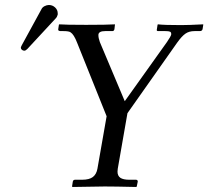

<svg xmlns="http://www.w3.org/2000/svg" viewBox="-20 -744 830 765"><path d="M368.2 -71.8 404.8 -280.8 287.1 -574.2Q274.4 -606.9 261.2 -615.2Q254.9 -620.1 232.9 -620.1H221.2Q217.8 -620.1 214.6 -621.6Q211.4 -623 211.9 -627L214.8 -646L216.8 -647Q239.3 -645 323.2 -645Q405.8 -645 438 -647V-646L436 -627.9Q434.1 -620.1 428.2 -620.1H398.9Q373.5 -620.1 372.1 -606V-603Q372.1 -592.8 377.9 -576.2L477.1 -340.8L645 -576.2Q660.6 -599.1 662.1 -606V-609.9Q662.1 -615.7 657 -617.9Q651.9 -620.1 639.2 -620.1H608.9Q603 -621.1 605 -627L607.9 -646L609.9 -647Q633.3 -644 701.2 -644Q731.9 -644 789.1 -647L790 -646L787.1 -627.9Q785.2 -620.1 775.9 -620.1H754.9Q733.4 -620.1 718.8 -609.9Q704.1 -599.6 686 -574.2L487.8 -293L449.2 -71.8Q448.2 -66.9 448.2 -60.1Q448.2 -43.5 459.5 -35.6Q470.7 -27.8 496.1 -27.8H522Q525.4 -27.8 527.3 -25.6Q529.3 -23.4 528.8 -20L524.9 -1L522.9 1Q437 -1 397 -1L269 1L267.1 -1L270 -20Q271.5 -27.8 278.8 -27.8H306.2Q335.9 -27.8 350.1 -38.8Q364.3 -49.8 368.2 -71.8ZM174.8 -724.1Q189 -724.1 199.5 -714.4Q210 -704.6 210 -690.9V-686Q207.5 -676.3 202.1 -670.9L88.9 -548.8Q82 -542 77.1 -542Q71.3 -542 67.1 -545.7Q63 -549.3 63 -554.2Q63 -556.2 66.9 -564L145 -707Q148.4 -714.8 157.5 -719.5Q166.5 -724.1 174.8 -724.1Z"/></svg>

Font: Linux Libertine G
Style: Italic
Weight: 400
Italic angle: -12°
Designer: Philipp H. Poll
Foundry: Philipp H. Poll
Version: Version 5.1.3